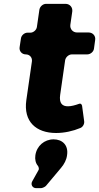

<svg xmlns="http://www.w3.org/2000/svg" viewBox="-20 -684 516 999"><path d="M392 -144C370 -136 350 -131 335 -131C303 -130 287 -148 293 -190L319 -371C322 -387 338 -401 354 -401H434C451 -401 467 -415 469 -431L475 -475C479 -497 463 -515 441 -515H381C359 -515 343 -533 346 -555L356 -624C359 -646 343 -664 321 -664H220C203 -664 188 -650 185 -634L172 -544C170 -528 154 -514 138 -514H123C107 -514 91 -500 89 -484L82 -438C79 -418 94 -401 114 -401C135 -401 149 -384 146 -364L117 -163C101 -51 168 8 272 8C315 8 360 -2 398 -18C411 -23 420 -39 418 -53L407 -134C405 -142 399 -147 392 -144ZM259 41C211 41 171 75 164 124C161 145 165 165 178 180C181 184 184 196 181 200L148 259C138 276 149 295 168 295H193C200 295 216 288 220 282L298 189C314 170 326 148 329 123C337 70 303 41 259 41Z"/></svg>

Font: Trueno
Style: RoundBdIt
Weight: 700
Designer: Julieta Ulanovsky, Jasper
Foundry: Julieta Ulanovsky, Cannot Into Space Fonts
Version: Version 3.001